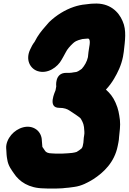

<svg xmlns="http://www.w3.org/2000/svg" viewBox="-20 -841 729 1087"><path d="M373.5 -428.5H354.5C288.1 -428.5 298.4 -351.3 298.4 -351.3C297.2 -345.1 295.6 -336.6 294.4 -330C293.2 -324.4 246.2 -230.5 315 -230.5H317C342.5 -230.5 361.3 -223.9 375.3 -213.9C390.9 -203.6 400.9 -197.5 413.5 -188.4L431.9 -174.9C437.7 -169.8 438.4 -168 447.1 -151C452.4 -138.8 453 -135.7 455.5 -121.7C456.8 -101.3 459.5 -90 456.5 -75C452.6 -55.7 453.8 -41.6 452.1 -33L448.3 -14C447.5 -10 446.4 -7.5 442.2 -1C431.5 7.9 425.9 12 413.9 19.1C409.5 20.7 397.8 23.6 388.3 24.7L365.6 26.7C360.5 27.3 357.5 27.5 352.5 27.5C346.2 27.5 340.4 28.5 333.3 28.5H293.3C287.7 28.5 281 27.5 274.5 27.5C250.1 27.5 239.2 20 234.4 11.9L223.6 -4.1C222 -6.6 221.1 -7.5 219.9 -9.1C218.9 -16.1 218.1 -26.2 217.6 -36.5L216.8 -46.9C216.2 -70.1 205.3 -93.3 186.4 -107.4C141.7 -140.9 78.3 -118.2 43.7 -77.3C26.4 -56.9 13.1 -28.1 15 -1.1L15.8 9.5C16.6 25.9 17.2 43 21.3 63.2C26.3 97.8 46.2 122.3 58.5 140.4C88.8 186.8 143.1 224.7 228.5 225.5C236.9 226.1 245.8 226.5 253.8 226.5H293.8C303.1 226.5 310.5 226.2 320.6 225.5C329.1 225.4 339.2 224.6 348.9 223.2L370.2 221.3C379.9 220.5 389.6 218.6 400.6 217.2C442.1 211.8 478 192 508.4 173.4C566.6 135.4 627.8 78.6 646.3 -14L650.3 -34C652.4 -44.4 653.6 -53.8 654.1 -64.9C656.7 -93.2 662.6 -128.6 658.9 -161.5C654.2 -197 650.3 -223.6 634.4 -259.2C620.6 -291.2 602.5 -313.4 579.7 -333.8C596.8 -351.8 612.8 -373.2 625.9 -395.5C646.1 -429.9 666.1 -469 676.3 -520C678.3 -529.9 679.4 -540.4 680.3 -545C680.5 -545.8 680.7 -547.3 680.8 -548.4C687.4 -609.2 697.9 -669.6 673.8 -722.2C652 -774 601.2 -826.3 510.5 -820.5C500.4 -820.4 491.8 -819.8 480.1 -818.1L465.3 -816.3C442.7 -814.6 418.9 -809.1 398.6 -802.3C347.9 -785.4 298.7 -754.7 259.6 -717.2C258.7 -716.4 257.3 -714.9 256.3 -713.8L235.5 -689.8C215.6 -666.9 195.1 -642.7 175.5 -603.6C165.3 -590.8 157.9 -576.5 150.8 -560.9C122.8 -501.9 151.2 -452.4 192.4 -438.7C249.6 -419.7 306.9 -461.6 329 -503.1C335.9 -516 340.8 -522.6 353 -546.3C360.3 -561.3 375.4 -578.9 391 -593.6C402.9 -604.9 411.6 -611.6 446.1 -619.9L465.5 -621.7C468.7 -621.9 473.1 -622.5 475.3 -622.5H480.2C483.9 -621.2 493.4 -615.5 485.1 -574C481.6 -556.4 479.8 -535.6 477.8 -517.4C472.4 -492.3 458.4 -468.5 443.1 -451.5C441.3 -449.8 431.6 -443.2 422.1 -437.6C417.4 -435.7 413.9 -434.1 412.2 -433.5C403 -433.1 388.1 -429.5 385.7 -429.5C382.4 -429.5 378.6 -428.5 373.5 -428.5Z"/></svg>

Font: Smoothie
Style: ExBdIt
Weight: 800
Foundry: Cannot Into Space Fonts
Version: Version 0.8